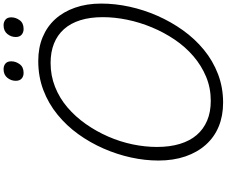

<svg xmlns="http://www.w3.org/2000/svg" viewBox="-117 -1132 1268 1074"><g transform="rotate(-90 517.0 -595.0)"><path d="M480 19Q406 19 346.5 -5.5Q287 -30 244.5 -77.5Q202 -125 179 -192Q156 -259 156 -343Q156 -418 173 -496Q190 -574 223 -649.5Q256 -725 303.5 -791Q351 -857 413 -907.5Q475 -958 550 -986.5Q625 -1015 713 -1015Q787 -1015 846 -990.5Q905 -966 946.5 -920.5Q988 -875 1011 -809.5Q1034 -744 1034 -663Q1034 -585 1016.5 -504.5Q999 -424 965.5 -348Q932 -272 884.5 -205.5Q837 -139 775.5 -88.5Q714 -38 639.5 -9.5Q565 19 480 19ZM490 -50Q562 -50 624.5 -76Q687 -102 739.5 -147Q792 -192 832.5 -252Q873 -312 901 -379.5Q929 -447 943.5 -517Q958 -587 958 -654Q958 -725 941 -779.5Q924 -834 891 -871Q858 -908 810.5 -927Q763 -946 702 -946Q631 -946 568 -921Q505 -896 453 -851.5Q401 -807 360 -748.5Q319 -690 290 -623.5Q261 -557 246.5 -487.5Q232 -418 232 -351Q232 -279 249 -223Q266 -167 298.5 -129Q331 -91 379 -70.5Q427 -50 490 -50ZM646 -1097Q627 -1097 614.5 -1108Q602 -1119 602 -1141Q602 -1167 619 -1188Q636 -1209 667 -1209Q686 -1209 698.5 -1198.5Q711 -1188 711 -1166Q711 -1141 695 -1119Q679 -1097 646 -1097ZM892 -1097Q873 -1097 860 -1108Q847 -1119 847 -1141Q847 -1167 864 -1188Q881 -1209 913 -1209Q931 -1209 944 -1198.5Q957 -1188 957 -1166Q957 -1141 941 -1119Q925 -1097 892 -1097Z"/></g></svg>

Font: Playwrite US Trad Light
Style: Regular
Weight: 300
Designer: Veronika Burian, José Scaglione
Foundry: TypeTogether
Version: Version 1.003